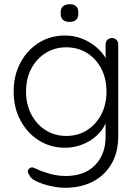

<svg xmlns="http://www.w3.org/2000/svg" viewBox="-20 -691 660 911"><path d="M288 -522.5Q332.2 -522.5 370.2 -507.2Q408.2 -492 436.8 -467.5Q465.2 -443 481.2 -415.4Q497.2 -387.8 497.2 -362.5L481 -387V-480.2Q481 -492.8 489.4 -501.6Q497.8 -510.5 511 -510.5Q524.2 -510.5 532.6 -501.8Q541 -493 541 -480.2V-46.5Q541 33 508 88.1Q475 143.2 418.5 171.6Q362 200 289.8 200Q254.8 200 216.4 190.9Q178 181.8 150.5 168Q123 154.2 119.2 139.2Q111.8 130 112.2 121.4Q112.8 112.8 120.5 107.2Q130.2 100 141.6 105.6Q153 111.2 175 120Q184.2 123 201.6 129Q219 135 242.4 139.5Q265.8 144 291.2 144Q381.2 144 431.1 92.6Q481 41.2 481 -42.5V-138.5L491.5 -135.5Q482.5 -100 461.9 -72.9Q441.2 -45.8 413.2 -27.4Q385.2 -9 352.9 0.5Q320.5 10 289 10Q219.5 10 164.4 -24.8Q109.2 -59.5 77 -119.8Q44.8 -180 44.8 -256.5Q44.8 -333.2 77 -393.5Q109.2 -453.8 164.1 -488.1Q219 -522.5 288 -522.5ZM294.2 -466.5Q239.5 -466.5 196.1 -439.2Q152.8 -412 128.1 -364.6Q103.5 -317.2 103.5 -256.5Q103.5 -196.8 128.1 -149Q152.8 -101.2 196.1 -73.6Q239.5 -46 294.2 -46Q349.2 -46 392.2 -72.9Q435.2 -99.8 460.2 -147.1Q485.2 -194.5 485.2 -256.5Q485.2 -318.8 460.2 -366.1Q435.2 -413.5 392.2 -440Q349.2 -466.5 294.2 -466.5ZM310 -587.2Q289.5 -587.2 278.9 -596.8Q268.2 -606.2 268.2 -623.8V-634.5Q268.2 -652.2 279.6 -661.6Q291 -671 311 -671Q330.2 -671 340.9 -661.5Q351.5 -652 351.5 -634.5V-623.8Q351.5 -606 340.6 -596.6Q329.8 -587.2 310 -587.2Z"/></svg>

Font: Quicksand Variable Light
Style: Regular
Weight: 300
Designer: Andrew Paglinawan
Foundry: Andrew Paglinawan
Version: Version 3.004